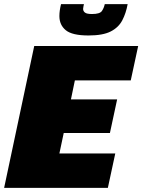

<svg xmlns="http://www.w3.org/2000/svg" viewBox="-25 -911 690 931"><path d="M-5 0 141 -688H645L609 -521H338L319 -429H543L508 -266H284L263 -167H534L498 0ZM404 -739Q325 -739 294 -764.5Q263 -790 263 -833Q263 -847 265 -861Q267 -875 271 -891H382Q381 -885 379.5 -879Q378 -873 378 -868Q378 -857 387 -850Q396 -843 421 -843Q459 -843 469 -857.5Q479 -872 483 -891H594Q586 -847 568 -812.5Q550 -778 512 -758.5Q474 -739 404 -739Z"/></svg>

Font: Saira Black
Style: Italic
Weight: 900
Italic angle: -12°
Designer: Hector Gatti with collaboration of the Omnibus-Type team
Foundry: Omnibus-Type
Version: Version 1.100; ttfautohint (v1.8.3)